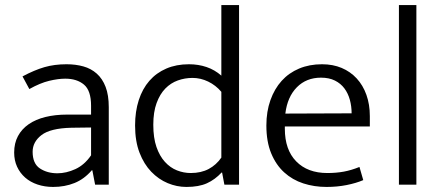

<svg xmlns="http://www.w3.org/2000/svg" viewBox="-20 -730 1742 759"><path d="M69 -428Q116 -453 155.5 -464.5Q195 -476 243 -476Q279 -476 309.5 -467.5Q340 -459 362.5 -439Q385 -419 397.5 -386.5Q410 -354 410 -306V0H356L345 -57H343Q313 -22 274.5 -6.5Q236 9 190 9Q157 9 128.5 -0.5Q100 -10 79.5 -28Q59 -46 47.5 -71Q36 -96 36 -127Q36 -164 51 -192Q66 -220 93.5 -239Q121 -258 159.5 -267.5Q198 -277 245 -277H340V-312Q340 -372 312 -395.5Q284 -419 238 -419Q210 -419 174.5 -410.5Q139 -402 96 -378ZM340 -226 262 -225Q179 -223 144 -196Q109 -169 109 -130Q109 -83 138 -64Q167 -45 207 -45Q242 -45 278 -61.5Q314 -78 340 -116Z M855 -710H925V0H867L858 -48H856Q830 -20 798 -5.5Q766 9 717 9Q679 9 643 -6Q607 -21 578 -51Q549 -81 531.5 -126.5Q514 -172 514 -234Q514 -289 528.5 -334Q543 -379 570.5 -410.5Q598 -442 637.5 -459Q677 -476 727 -476Q764 -476 796.5 -465Q829 -454 855 -431ZM855 -367Q833 -393 803 -407.5Q773 -422 741 -422Q711 -422 683 -412Q655 -402 633.5 -380Q612 -358 599 -322.5Q586 -287 586 -237Q586 -185 598.5 -149Q611 -113 632 -90Q653 -67 679.5 -56.5Q706 -46 734 -46Q775 -46 805 -62Q835 -78 855 -107Z M1442 -230H1106V-221Q1106 -138 1151 -92Q1196 -46 1274 -46Q1309 -46 1339 -51.5Q1369 -57 1401 -70L1416 -18Q1388 -6 1350.5 1.5Q1313 9 1271 9Q1222 9 1179 -5Q1136 -19 1103.5 -48.5Q1071 -78 1052 -124Q1033 -170 1033 -234Q1033 -289 1049 -334Q1065 -379 1093.5 -410.5Q1122 -442 1162.5 -459Q1203 -476 1253 -476Q1296 -476 1330.5 -461.5Q1365 -447 1390 -420Q1415 -393 1428.5 -355Q1442 -317 1442 -271ZM1370 -282Q1370 -310 1363 -335.5Q1356 -361 1341.5 -380.5Q1327 -400 1304 -411.5Q1281 -423 1249 -423Q1191 -423 1153.5 -385Q1116 -347 1108 -281Z M1557 0V-710H1626V0Z"/></svg>

Font: Mukta Mahee Light
Style: Regular
Weight: 300
Designer: Shuchita Grover, Noopur Datye, Girish Dalvi, Yashodeep Gholap
Foundry: Ek Type
Version: Version 2.538;PS 1.000;hotconv 16.6.51;makeotf.lib2.5.65220;